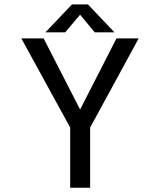

<svg xmlns="http://www.w3.org/2000/svg" viewBox="-20 -880 750 900"><path d="M309 0V-282L80 -700H184.5L355.5 -366.5L526 -700H630L402.5 -282V0ZM516.5 -728.5H424L355.5 -811L285.5 -728.5H193L317.5 -859.5H392Z"/></svg>

Font: League Mono
Style: Regular
Weight: 400
Width: 6
Designer: Tyler Finck
Foundry: The League of Moveable Type / Tyler Finck
Version: Version 2.300;RELEASE